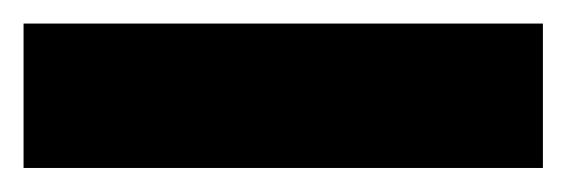

<svg xmlns="http://www.w3.org/2000/svg" viewBox="-20 -20 481 163"><path d="M440.9 122.6H0V0H440.9Z"/></svg>

Font: Vazir Black FD
Style: Black-FD
Weight: 900
Designer: Saber Rastikerdar
Foundry: Saber Rastikerdar
Version: Version 30.0.0